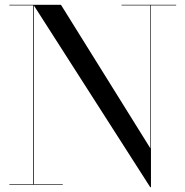

<svg xmlns="http://www.w3.org/2000/svg" viewBox="-20 -770 772 800"><path d="M19 -2.5H118V-747.5H19V-750H234L606.5 -152V-747.5H486.5V-750H714V-747.5H609V10H606L121 -747.5V-2.5H241.5V0H19Z"/></svg>

Font: Bodoni* 72pt
Style: Regular
Weight: 400
Version: Version 2.3